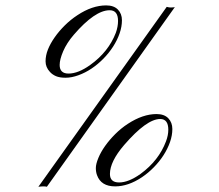

<svg xmlns="http://www.w3.org/2000/svg" viewBox="-20 -696 818 718"><path d="M167 -426.8Q150.4 -444.3 150.4 -466.6Q150.4 -488.8 159.4 -511.2Q168.5 -533.7 184.6 -556.6Q200.7 -579.6 222.4 -601.1Q244.1 -622.6 269.5 -639.2Q324.7 -675.8 377 -675.8Q405.8 -675.8 420.9 -660.2Q436 -644.5 436 -620.4Q436 -596.2 427.2 -571Q418.5 -545.9 403.1 -522Q387.7 -498 366.9 -476.8Q346.2 -455.6 322.5 -439.7Q298.8 -423.8 273.2 -414.6Q247.6 -405.3 225.3 -405.3Q203.1 -405.3 189.5 -411.1Q175.8 -417 167 -426.8ZM603.5 -670.4Q612.3 -668 616.7 -668Q629.4 -668 633.8 -669.4L155.3 2.4Q149.9 1 143.6 1Q133.8 1 123.5 2.4ZM203.1 -453.1Q203.1 -420.9 236.3 -420.9Q272.5 -420.9 317.4 -453.1Q385.7 -502 413.1 -573.2Q421.4 -596.2 421.4 -617.7Q421.4 -657.7 390.1 -657.7Q335 -657.7 255.9 -565.9Q229.5 -535.2 216.3 -504.4Q203.1 -473.6 203.1 -453.1ZM342.8 -41Q338.4 -52.7 338.4 -67.6Q338.4 -82.5 347.7 -105Q356.9 -127.4 373 -150.1Q389.2 -172.9 410.9 -194.6Q432.6 -216.3 458 -232.9Q514.2 -269.5 565.4 -269.5Q594.2 -269.5 609.4 -253.7Q624.5 -237.8 624.5 -213.6Q624.5 -189.5 615.7 -164.6Q606.9 -139.6 591.6 -115.7Q576.2 -91.8 555.4 -70.6Q534.7 -49.3 510.7 -33.2Q459.5 1 410.6 1Q357.9 1 342.8 -41ZM609.4 -210.9Q609.4 -251 579.1 -251Q528.3 -251 444.3 -153.8Q391.1 -91.8 391.1 -45.4Q391.1 -13.7 425.3 -13.7Q460.9 -13.7 505.9 -45.9Q573.7 -95.7 600.6 -167Q609.4 -189.9 609.4 -210.9Z"/></svg>

Font: Pinyon Script
Style: Regular
Weight: 400
Designer: Nicole Fally
Foundry: Nicole Fally
Version: Version 1.005